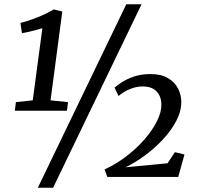

<svg xmlns="http://www.w3.org/2000/svg" viewBox="-20 -835 929 906"><path d="M55 -353 134.5 -361.5 180 -702Q168.5 -698.5 151.5 -693.8Q134.5 -689 116.8 -685Q99 -681 83.5 -678.5L76.5 -727Q94.5 -731 116 -738.2Q137.5 -745.5 159.5 -754.2Q181.5 -763 201 -772.8Q220.5 -782.5 234 -790.5L274 -780.5L218.5 -361.5L301 -353L296 -312.5H50ZM576 -815H648L230.5 51H158.5ZM486.5 0 473.5 -35.5Q526 -59.5 574.2 -96Q622.5 -132.5 660.2 -175.5Q698 -218.5 720 -261.8Q742 -305 741.5 -341.5Q741 -380.5 718.8 -403.8Q696.5 -427 654 -427Q628.5 -427 605.5 -419.2Q582.5 -411.5 565.5 -401Q548.5 -390.5 539.5 -382L520.5 -421.5Q531.5 -431.5 554.2 -446.5Q577 -461.5 611.2 -473.5Q645.5 -485.5 690 -485.5Q740.5 -485.5 772.5 -466.5Q804.5 -447.5 820 -417.5Q835.5 -387.5 835.5 -353.5Q835.5 -309.5 811.5 -264Q787.5 -218.5 748.5 -176.8Q709.5 -135 663.2 -101Q617 -67 572 -45.5L770.5 -64.5L805.5 -117L850.5 -106L821 0Z"/></svg>

Font: Merriweather Medium
Style: Italic
Weight: 500
Italic angle: -7.8°
Version: Version 2.101